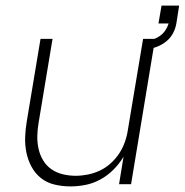

<svg xmlns="http://www.w3.org/2000/svg" viewBox="-20 -659 661 687"><path d="M232 8Q203 8 175.5 1.5Q148 -5 127 -21.5Q106 -38 93 -62Q80 -86 74.5 -113Q69 -140 70 -168.5Q71 -197 76 -226L125 -520H168L118 -219Q114 -196 113.5 -172.5Q113 -149 118 -126.5Q123 -104 134.5 -85Q146 -66 164 -53.5Q182 -41 204.5 -35.5Q227 -30 251 -30Q272 -30 294.5 -34.5Q317 -39 338 -49Q359 -59 377 -75.5Q395 -92 407.5 -111.5Q420 -131 427.5 -153Q435 -175 438 -197L492 -520H535L449 0H406L422 -98Q407 -73 386 -52Q365 -31 339.5 -17Q314 -3 286.5 2.5Q259 8 232 8ZM507 -482 501 -511Q514 -514 527 -518Q540 -522 551.5 -530Q563 -538 571 -549.5Q579 -561 583 -574V-575H547L558 -639H621L611 -575Q608 -557 599 -540Q590 -523 575 -511Q560 -499 542.5 -492Q525 -485 507 -482Z"/></svg>

Font: Iosevka SS04 XLt Ex
Style: Italic
Weight: 200
Width: 7
Italic angle: -9°
Monospace: yes
Designer: Belleve Invis
Foundry: Belleve Invis
Version: Version 19.0.0; ttfautohint (v1.8.4)